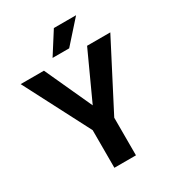

<svg xmlns="http://www.w3.org/2000/svg" viewBox="-211 -1023 1041 1144"><g transform="rotate(-30 309.5 -450.5)"><path d="M161.1 -710.9 309.6 -386.7 458 -710.9H617.7L383.8 -258.8V0H235.4V-258.8L1 -710.9ZM243.7 -751 339.4 -901.4H492.2L357.9 -751Z"/></g></svg>

Font: Vazirmatn RD FD
Style: Bold
Weight: 700
Designer: Saber Rastikerdar
Foundry: Saber Rastikerdar
Version: Version 33.003